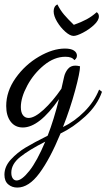

<svg xmlns="http://www.w3.org/2000/svg" viewBox="-40 -566 480 866"><path d="M-20 222Q-20 185 9 153.5Q38 122 75.5 99.5Q113 77 175 46Q203 -26 226 -119Q137 9 63 9Q28 9 8 -17.5Q-12 -44 -12 -88Q-12 -154 30.5 -214Q73 -274 135.5 -310.5Q198 -347 253 -347Q280 -347 293.5 -338Q307 -329 307 -315Q307 -307 302.5 -301.5Q298 -296 295 -295Q285 -310 255 -310Q205 -310 158.5 -272Q112 -234 83 -180Q54 -126 54 -83Q54 -59 63.5 -46.5Q73 -34 89 -34Q116 -34 156.5 -71Q197 -108 237 -166L249 -219Q253 -238 265.5 -254Q278 -270 300 -270Q309 -270 321 -267Q321 -240 299 -158.5Q277 -77 244 7Q296 -18 340.5 -62.5Q385 -107 407 -162L420 -152Q399 -91 344.5 -41Q290 9 233 36Q186 150 138 215Q90 280 38 280Q14 280 -3 265.5Q-20 251 -20 222ZM164 73Q91 110 51 142Q11 174 11 213Q11 229 17.5 238.5Q24 248 35 248Q58 248 92.5 204.5Q127 161 164 73ZM202 -515Q202 -538 219 -546Q232 -520 249 -500Q266 -480 293 -454Q327 -466 351 -479Q375 -492 396 -511Q406 -505 406 -492Q406 -474 384 -453.5Q362 -433 334 -418.5Q306 -404 292 -404Q276 -404 254.5 -423Q233 -442 217.5 -468Q202 -494 202 -515Z"/></svg>

Font: Dancing Script
Style: Regular
Weight: 400
Designer: Pablo Impallari
Foundry: Pablo Impallari
Version: Version 2.000